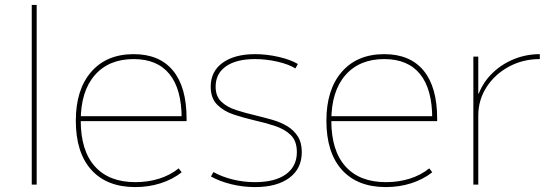

<svg xmlns="http://www.w3.org/2000/svg" viewBox="-20 -750 2233 780"><path d="M109 0V-730H129V0Z M530 10Q414 10 351 -60Q288 -130 288 -260Q288 -386 350.5 -458Q413 -530 523 -530Q628 -530 683 -463Q738 -396 738 -268Q738 -264 738 -263Q738 -262 738 -258H298V-278H728L718 -268Q718 -388 668.5 -449Q619 -510 523 -510Q422 -510 365 -444.5Q308 -379 308 -260Q308 -138 365.5 -74Q423 -10 530 -10Q581 -10 626 -24Q671 -38 706 -66L718 -50Q681 -21 632.5 -5.5Q584 10 530 10Z M1016 10Q967 10 920 -1.5Q873 -13 837 -33L847 -51Q881 -32 925 -21Q969 -10 1016 -10Q1097 -10 1141.5 -42Q1186 -74 1186 -132Q1186 -177 1161.5 -201Q1137 -225 1098 -238Q1059 -251 1014 -261Q971 -271 930 -284.5Q889 -298 862.5 -324.5Q836 -351 836 -398Q836 -460 884.5 -495Q933 -530 1016 -530Q1063 -530 1111.5 -519Q1160 -508 1190 -490L1180 -472Q1153 -489 1107 -499.5Q1061 -510 1016 -510Q940 -510 898 -480.5Q856 -451 856 -398Q856 -359 879 -337Q902 -315 939 -303Q976 -291 1019 -281Q1052 -273 1085.5 -263.5Q1119 -254 1146 -238Q1173 -222 1189.5 -196.5Q1206 -171 1206 -132Q1206 -65 1155.5 -27.5Q1105 10 1016 10Z M1548 10Q1432 10 1369 -60Q1306 -130 1306 -260Q1306 -386 1368.5 -458Q1431 -530 1541 -530Q1646 -530 1701 -463Q1756 -396 1756 -268Q1756 -264 1756 -263Q1756 -262 1756 -258H1316V-278H1746L1736 -268Q1736 -388 1686.5 -449Q1637 -510 1541 -510Q1440 -510 1383 -444.5Q1326 -379 1326 -260Q1326 -138 1383.5 -74Q1441 -10 1548 -10Q1599 -10 1644 -24Q1689 -38 1724 -66L1736 -50Q1699 -21 1650.5 -5.5Q1602 10 1548 10Z M1903 0V-520H1923V-370H1925Q1944 -418 1981.5 -454Q2019 -490 2068.5 -510Q2118 -530 2173 -530V-510Q2104 -510 2047 -479Q1990 -448 1956.5 -396Q1923 -344 1923 -280V0Z"/></svg>

Font: M PLUS 2 Thin Thin
Style: Regular
Weight: 250
Version: Version 1.001